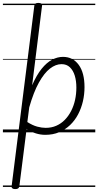

<svg xmlns="http://www.w3.org/2000/svg" viewBox="-20 -910 675 1320"><path d="M84 390Q71 390 64.5 384.5Q58 379 60 369L216 -871Q217 -881 223.5 -885.5Q230 -890 244 -890Q258 -890 264.5 -885Q271 -880 269 -870L201 -324Q232 -395 266.5 -437.5Q301 -480 338 -499.5Q375 -519 413 -519Q481 -519 521 -464.5Q561 -410 561 -311Q561 -261 550 -213.5Q539 -166 517 -124Q495 -82 462 -50.5Q429 -19 386.5 -1Q344 17 291 17Q259 17 226.5 7Q194 -3 163 -24L113 371Q111 381 104.5 385.5Q98 390 84 390ZM168 -71Q204 -48 235.5 -39.5Q267 -31 294 -31Q334 -31 367 -45.5Q400 -60 425.5 -86Q451 -112 469 -147Q487 -182 496 -223Q505 -264 505 -308Q505 -354 494 -390Q483 -426 460.5 -447.5Q438 -469 403 -469Q363 -469 323.5 -438.5Q284 -408 247.5 -342.5Q211 -277 181 -172ZM0 365H635V375H0ZM0 -20H635V0H0ZM0 -505H635V-500H0ZM0 -885H635V-875H0Z"/></svg>

Font: Playwrite GB S Guides
Style: Italic
Weight: 400
Italic angle: -7.01216°
Designer: Veronika Burian, José Scaglione
Foundry: TypeTogether
Version: Version 1.002